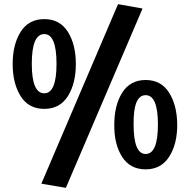

<svg xmlns="http://www.w3.org/2000/svg" viewBox="-20 -803 919 924"><path d="M833 -203Q833 -109 794 -48.5Q755 12 681 12Q606 12 567.5 -48.5Q529 -109 530 -203Q530 -297 568.5 -357.5Q607 -418 681 -418Q755 -418 793.5 -357.5Q832 -297 833 -203ZM666 -762 297 101 179 81 548 -783ZM306.5 -650Q345 -589 345 -495Q345 -401 306.5 -340Q268 -279 193 -279Q118 -279 79.5 -340Q41 -401 41 -495Q41 -589 79.5 -650Q118 -711 193 -711Q268 -711 306.5 -650ZM740 -204Q740 -345 681 -345Q621 -345 623 -204Q623 -62 681 -62Q740 -62 740 -204ZM252 -496Q252 -639 193 -639Q133 -639 133 -496Q133 -354 193 -354Q252 -354 252 -496Z"/></svg>

Font: Repo
Style: Bold
Weight: 700
Designer: Stefan Peev
Foundry: Context Ltd
Version: Version 001.000